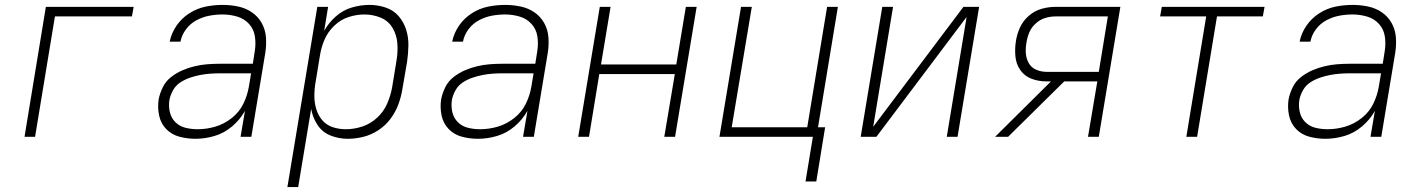

<svg xmlns="http://www.w3.org/2000/svg" viewBox="-20 -558 5800 783"><path d="M80 0H123L204 -491H518L525 -530H167Z M777 8Q816 8 855 -3.5Q894 -15 926.5 -42.5Q959 -70 979 -106L961 0H1005L1062 -343Q1067 -375 1064.5 -406.5Q1062 -438 1047 -464.5Q1032 -491 1007 -508Q982 -525 951 -531.5Q920 -538 888 -538Q853 -538 818.5 -531Q784 -524 752.5 -504Q721 -484 700 -453.5Q679 -423 672 -388H716Q721 -415 738.5 -438.5Q756 -462 781.5 -475.5Q807 -489 834 -494Q861 -499 888 -499Q918 -499 947 -490.5Q976 -482 995.5 -460.5Q1015 -439 1019.5 -409.5Q1024 -380 1019 -349L1011 -298H877Q851 -298 825.5 -296Q800 -294 774.5 -288Q749 -282 724.5 -271.5Q700 -261 678 -244Q656 -227 644 -202.5Q632 -178 627 -153Q622 -119 629 -86.5Q636 -54 658 -31.5Q680 -9 711.5 -0.5Q743 8 777 8ZM786 -31Q760 -31 736 -37Q712 -43 695 -60Q678 -77 672.5 -101.5Q667 -126 671 -151Q675 -171 686 -190.5Q697 -210 715.5 -222Q734 -234 754.5 -241Q775 -248 795.5 -252Q816 -256 836 -257.5Q856 -259 877 -259H1004L995 -205Q989 -169 972.5 -135Q956 -101 925 -76.5Q894 -52 858 -41.5Q822 -31 786 -31Z M1152 205H1196L1249 -114Q1255 -79 1274.5 -49Q1294 -19 1327.5 -5.5Q1361 8 1398 8Q1430 8 1462 0Q1494 -8 1523 -27Q1552 -46 1572.5 -73.5Q1593 -101 1604.5 -132Q1616 -163 1621 -195L1640 -305Q1645 -339 1645.5 -373Q1646 -407 1636 -438Q1626 -469 1605 -493Q1584 -517 1552 -527.5Q1520 -538 1487 -538Q1451 -538 1415 -527.5Q1379 -517 1349.5 -491Q1320 -465 1302 -432L1318 -530H1274ZM1390 -31Q1362 -31 1336.5 -39.5Q1311 -48 1294 -68Q1277 -88 1269.5 -114Q1262 -140 1262 -167.5Q1262 -195 1267 -223L1285 -333Q1290 -365 1303.5 -396.5Q1317 -428 1343 -453Q1369 -478 1401.5 -488.5Q1434 -499 1466 -499Q1501 -499 1532.5 -486Q1564 -473 1581 -444Q1598 -415 1600.5 -380.5Q1603 -346 1597 -311L1579 -201Q1573 -168 1559 -135.5Q1545 -103 1518 -78Q1491 -53 1457.5 -42Q1424 -31 1390 -31Z M1929 8Q1968 8 2007 -3.5Q2046 -15 2078.5 -42.5Q2111 -70 2131 -106L2113 0H2157L2214 -343Q2219 -375 2216.5 -406.5Q2214 -438 2199 -464.5Q2184 -491 2159 -508Q2134 -525 2103 -531.5Q2072 -538 2040 -538Q2005 -538 1970.5 -531Q1936 -524 1904.5 -504Q1873 -484 1852 -453.5Q1831 -423 1824 -388H1868Q1873 -415 1890.5 -438.5Q1908 -462 1933.5 -475.5Q1959 -489 1986 -494Q2013 -499 2040 -499Q2070 -499 2099 -490.5Q2128 -482 2147.5 -460.5Q2167 -439 2171.5 -409.5Q2176 -380 2171 -349L2163 -298H2029Q2003 -298 1977.5 -296Q1952 -294 1926.5 -288Q1901 -282 1876.5 -271.5Q1852 -261 1830 -244Q1808 -227 1796 -202.5Q1784 -178 1779 -153Q1774 -119 1781 -86.5Q1788 -54 1810 -31.5Q1832 -9 1863.5 -0.5Q1895 8 1929 8ZM1938 -31Q1912 -31 1888 -37Q1864 -43 1847 -60Q1830 -77 1824.5 -101.5Q1819 -126 1823 -151Q1827 -171 1838 -190.5Q1849 -210 1867.5 -222Q1886 -234 1906.5 -241Q1927 -248 1947.5 -252Q1968 -256 1988 -257.5Q2008 -259 2029 -259H2156L2147 -205Q2141 -169 2124.5 -135Q2108 -101 2077 -76.5Q2046 -52 2010 -41.5Q1974 -31 1938 -31Z M2338 0H2382L2424 -256H2732L2689 0H2733L2821 -530H2777L2738 -295H2431L2470 -530H2426Z M3309 182 3345 -39H3316L3397 -530H3353L3272 -39H2964L3046 -530H3002L2914 0H3295L3265 182Z M3490 0H3554L3922 -489L3841 0H3885L3973 -530H3909L3541 -41L3622 -530H3578Z M4038 0H4091L4320 -226H4455L4417 0H4461L4549 -530H4284Q4256 -530 4227.5 -522Q4199 -514 4175.5 -493.5Q4152 -473 4139.5 -445.5Q4127 -418 4123 -390Q4118 -359 4121 -327.5Q4124 -296 4141.5 -271.5Q4159 -247 4187.5 -236.5Q4216 -226 4248 -226H4266ZM4248 -265Q4226 -265 4206 -273.5Q4186 -282 4175.5 -300.5Q4165 -319 4163.5 -340.5Q4162 -362 4166 -384Q4169 -405 4177.5 -425.5Q4186 -446 4203.5 -462Q4221 -478 4242 -484.5Q4263 -491 4284 -491H4498L4461 -265Z M4818 0H4862L4943 -491H5130L5137 -530H4718L4711 -491H4899Z M5385 8Q5424 8 5463 -3.5Q5502 -15 5534.5 -42.5Q5567 -70 5587 -106L5569 0H5613L5670 -343Q5675 -375 5672.5 -406.5Q5670 -438 5655 -464.5Q5640 -491 5615 -508Q5590 -525 5559 -531.5Q5528 -538 5496 -538Q5461 -538 5426.5 -531Q5392 -524 5360.5 -504Q5329 -484 5308 -453.5Q5287 -423 5280 -388H5324Q5329 -415 5346.5 -438.5Q5364 -462 5389.5 -475.5Q5415 -489 5442 -494Q5469 -499 5496 -499Q5526 -499 5555 -490.5Q5584 -482 5603.5 -460.5Q5623 -439 5627.5 -409.5Q5632 -380 5627 -349L5619 -298H5485Q5459 -298 5433.5 -296Q5408 -294 5382.5 -288Q5357 -282 5332.5 -271.5Q5308 -261 5286 -244Q5264 -227 5252 -202.5Q5240 -178 5235 -153Q5230 -119 5237 -86.5Q5244 -54 5266 -31.5Q5288 -9 5319.5 -0.5Q5351 8 5385 8ZM5394 -31Q5368 -31 5344 -37Q5320 -43 5303 -60Q5286 -77 5280.5 -101.5Q5275 -126 5279 -151Q5283 -171 5294 -190.5Q5305 -210 5323.5 -222Q5342 -234 5362.5 -241Q5383 -248 5403.5 -252Q5424 -256 5444 -257.5Q5464 -259 5485 -259H5612L5603 -205Q5597 -169 5580.5 -135Q5564 -101 5533 -76.5Q5502 -52 5466 -41.5Q5430 -31 5394 -31Z"/></svg>

Font: Iosevka Sparkle XLtObl
Style: Regular
Weight: 200
Italic angle: -9°
Designer: Belleve Invis
Foundry: Belleve Invis
Version: Version 4.5.0; ttfautohint (v1.8.3)